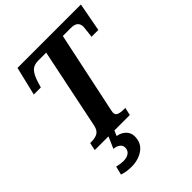

<svg xmlns="http://www.w3.org/2000/svg" viewBox="-265 -845 1216 1216"><g transform="rotate(-45 342.5 -237.0)"><path d="M685 -714 649 -522H588Q588 -529 591 -545Q593 -562 594.5 -578Q596 -594 597 -602Q597 -628 582 -641Q567 -654 534 -654H463L349 -115Q348 -107 346 -99.5Q344 -92 344 -86Q344 -66 361 -59Q378 -52 410 -52H421L409 0H271L256 35Q292 41 314 63.5Q336 86 336 117Q336 177 292 208.5Q248 240 185 240Q139 240 103 227L117 170Q149 178 175 178Q205 178 224 164.5Q243 151 243 125Q243 105 226.5 92.5Q210 80 184 78L218 0H95L106 -52H118Q151 -52 172.5 -64Q194 -76 202 -112L314 -654H243Q203 -654 182.5 -632.5Q162 -611 147 -565L134 -522H71L117 -714Z"/></g></svg>

Font: Noto Serif Narrow
Style: Bold Italic
Weight: 700
Width: 4
Italic angle: -12°
Designer: Monotype Design Team
Foundry: Monotype Imaging Inc.
Version: Version 1.001